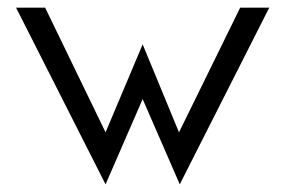

<svg xmlns="http://www.w3.org/2000/svg" viewBox="-20 -471 751 502"><path d="M22 -451 256 11 353 -212 450 11 684 -451H608L448 -125L353 -355L256 -125L98 -451Z"/></svg>

Font: Charger Sport
Style: Nrw
Weight: 400
Designer: Jasper
Foundry: Cannot Into Space Fonts
Version: Version 1.1